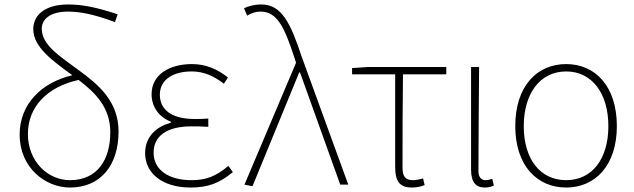

<svg xmlns="http://www.w3.org/2000/svg" viewBox="-20 -827 2842 860"><path d="M293 -20C196 -20 105 -102 105 -227C105 -346 188 -437 332 -469C408 -411 474 -345 474 -235C474 -115 419 -20 293 -20ZM507 -763C408 -796 344 -807 286 -807C176 -807 129 -755 129 -697C129 -616 214 -556 304 -490C168 -458 68 -363 68 -224C68 -75 184 13 293 13C432 13 511 -88 511 -238C511 -374 420 -449 332 -513C242 -579 167 -627 167 -699C167 -738 201 -775 284 -775C333 -775 393 -766 495 -728Z M834 13C913 13 963 -7 1023 -56L1003 -84C947 -37 903 -20 838 -20C734 -20 668 -67 668 -143C668 -217 726 -261 837 -261C862 -261 882 -261 913 -259V-296C886 -294 873 -294 853 -294C741 -294 696 -341 696 -403C696 -474 761 -507 838 -507C893 -507 937 -487 983 -452L1001 -480C955 -516 904 -540 840 -540C740 -540 659 -494 659 -405C659 -350 690 -304 745 -282V-277C687 -262 630 -220 630 -141C630 -51 707 13 834 13Z M1111 7 1320 -502H1324L1504 0H1540L1331 -574C1282 -722 1242 -807 1151 -807C1118 -807 1091 -799 1073 -790L1087 -757C1102 -766 1122 -775 1148 -775C1221 -775 1254 -705 1297 -574L1306 -546L1075 0Z M1826 13C1849 13 1871 7 1882 2L1875 -28C1862 -24 1845 -20 1829 -20C1796 -20 1783 -37 1783 -75C1783 -215 1783 -353 1785 -494H1979V-527H1629L1557 -522V-494H1750V-81C1750 -14 1770 13 1826 13Z M2151 13C2169 13 2182 9 2192 4L2185 -26C2172 -22 2164 -20 2154 -20C2137 -20 2123 -33 2123 -59C2123 -217 2125 -368 2126 -527H2090V-66C2090 -10 2113 13 2151 13Z M2516 13C2646 13 2743 -86 2743 -262C2743 -441 2646 -540 2516 -540C2385 -540 2288 -441 2288 -262C2288 -86 2385 13 2516 13ZM2516 -20C2399 -20 2326 -115 2326 -262C2326 -408 2399 -507 2516 -507C2632 -507 2705 -408 2705 -262C2705 -115 2632 -20 2516 -20Z"/></svg>

Font: Noto Sans CJK Thin
Style: Regular
Weight: 100
Designer: Ryoko NISHIZUKA (kana & ideographs); Paul D. Hunt (Latin, Greek & Cyrillic); Wenlong ZHANG (bopomofo); Sandoll Communica
Foundry: Adobe Systems Incorporated
Version: Version 1.000;PS 1;hotconv 1.0.78;makeotf.lib2.5.61930